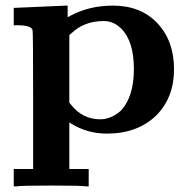

<svg xmlns="http://www.w3.org/2000/svg" viewBox="-20 -470 679 684"><path d="M32 -442Q33 -442 123.5 -446Q214 -450 215 -450H221V-409Q223 -409 231 -414Q298 -450 382 -450Q482 -450 541 -387Q600 -324 600 -223Q600 -122 536 -58Q469 6 361 6Q293 6 236 -28L227 -34V132H296V194H287Q273 191 163 191Q52 191 38 194H29V132H98V-113Q98 -358 96 -363Q91 -380 42 -380H29V-442ZM412 -368Q385 -395 350 -395Q280 -395 235 -352L227 -345V-104L233 -97Q274 -45 337 -45Q376 -45 411 -76Q457 -126 457 -224Q457 -323 412 -368Z"/></svg>

Font: KaTeX_Main
Style: Bold
Weight: 700
Version: Version 1.1; ttfautohint (v1.3)